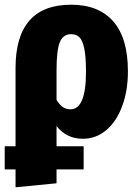

<svg xmlns="http://www.w3.org/2000/svg" viewBox="-32 -571 590 815"><path d="M208 -36V50H323V148H208V207L34 224V148H-12V50H34V-282Q34 -551 270 -551Q387 -551 449 -480Q511 -409 511 -268Q511 -187 487 -121.5Q463 -56 419.5 -19Q376 18 320 18Q250 18 208 -36ZM208 -273V-147Q221 -126 235 -116.5Q249 -107 267 -107Q333 -107 333 -266Q333 -331 325.5 -366Q318 -401 304.5 -413.5Q291 -426 270 -426Q236 -426 222 -392Q208 -358 208 -273Z"/></svg>

Font: Fira Sans Condensed ExtraBold
Style: Regular
Weight: 800
Width: 3
Designer: Carrois Corporate & Edenspiekermann AG
Foundry: Carrois Corporate GbR & Edenspiekermann AG
Version: Version 4.203